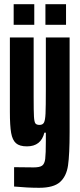

<svg xmlns="http://www.w3.org/2000/svg" viewBox="-20 -688 380 913"><path d="M47 199V107Q74 108 140 108Q169 108 180.5 99.5Q192 91 195 67.5Q198 44 198 -18V-57H191Q175 8 108 8Q73 8 56 -7Q39 -22 33 -56Q27 -90 27 -156V-510H140V-227Q140 -159 141.5 -133.5Q143 -108 148.5 -101Q154 -94 168 -94Q183 -94 189 -105Q195 -116 196.5 -148Q198 -180 198 -264V-510H311V-60Q311 47 303.5 98.5Q296 150 265.5 177.5Q235 205 166 205Q111 205 47 199ZM45 -570V-668H143V-570ZM196 -570V-668H294V-570Z"/></svg>

Font: Saira Ultra Condensed ExtraBold
Style: Regular
Weight: 800
Width: 1
Designer: Hector Gatti with collaboration of the Omnibus-Type team
Foundry: Omnibus-Type
Version: Version 1.001; ttfautohint (v1.8)